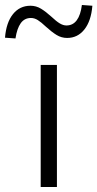

<svg xmlns="http://www.w3.org/2000/svg" viewBox="-76 -749 390 769"><path d="M87 0V-489H152V0ZM-14 -595 -56 -598Q-51 -659 -24 -692.5Q3 -726 46 -726Q69 -726 88.5 -714Q108 -702 130 -682Q149 -664 163 -655.5Q177 -647 190 -647Q216 -647 231.5 -668Q247 -689 252 -729L294 -726Q289 -665 262 -631Q235 -597 193 -597Q170 -597 150.5 -609Q131 -621 108 -642Q89 -660 75.5 -668.5Q62 -677 48 -677Q22 -677 7 -656Q-8 -635 -14 -595Z"/></svg>

Font: Nunito Sans 10pt Light
Style: Regular
Weight: 300
Designer: Vernon Adams
Foundry: Vernon Adams
Version: Version 3.101;gftools[0.9.27]